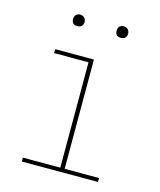

<svg xmlns="http://www.w3.org/2000/svg" viewBox="-106 -774 712 852"><g transform="rotate(15 250.0 -348.5)"><path d="M75 0V-18H247V-502H89V-520H267V-18H425V0ZM357 -644Q352 -644 346.5 -645.5Q341 -647 337.5 -650.5Q334 -654 332.5 -659.5Q331 -665 331 -670Q331 -675 332.5 -680.5Q334 -686 337.5 -689.5Q341 -693 346.5 -695Q352 -697 357 -697Q362 -697 367.5 -695Q373 -693 376.5 -689.5Q380 -686 382 -680.5Q384 -675 384 -670Q384 -665 382 -659.5Q380 -654 376.5 -650.5Q373 -647 367.5 -645.5Q362 -644 357 -644ZM157 -644Q152 -644 146.5 -645.5Q141 -647 137.5 -650.5Q134 -654 132.5 -659.5Q131 -665 131 -670Q131 -675 132.5 -680.5Q134 -686 137.5 -689.5Q141 -693 146.5 -695Q152 -697 157 -697Q162 -697 167.5 -695Q173 -693 176.5 -689.5Q180 -686 182 -680.5Q184 -675 184 -670Q184 -665 182 -659.5Q180 -654 176.5 -650.5Q173 -647 167.5 -645.5Q162 -644 157 -644Z"/></g></svg>

Font: Iosevka SS18 Thin
Style: Regular
Weight: 100
Monospace: yes
Designer: Belleve Invis
Foundry: Belleve Invis
Version: Version 25.1.1; ttfautohint (v1.8.4)